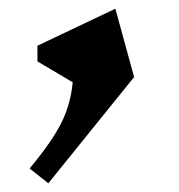

<svg xmlns="http://www.w3.org/2000/svg" viewBox="-20 -157 410 441"><path d="M91 264 48 230Q98 170 120 127Q142 84 147 32L66 -16V-52L245 -137L288 20Z"/></svg>

Font: Inknut Antiqua Medium
Style: Regular
Weight: 500
Designer: Claus Eggers Sørensen
Foundry: Claus Eggers Sørensen
Version: Version 1.003; ttfautohint (v1.8.2) -l 8 -r 50 -G 200 -x 14 